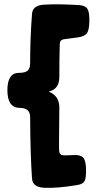

<svg xmlns="http://www.w3.org/2000/svg" viewBox="-20 -764 464 899"><path d="M256.8 -59.6Q257.8 -38.1 275.4 -37.1Q283.2 -36.1 303.7 -37.1Q324.2 -38.1 327.1 -38.1Q355.5 -39.1 368.7 -26.9Q381.8 -14.6 382.8 27.3Q383.8 68.4 376 83.5Q368.2 98.6 340.8 102.5Q248 118.2 186.5 115.2Q132.8 112.3 129.9 72.3Q122.1 -40 121.1 -215.8Q121.1 -258.8 73.2 -258.8Q14.6 -258.8 14.6 -341.8Q14.6 -422.9 69.3 -422.9Q97.7 -422.9 109.4 -433.1Q121.1 -443.4 121.1 -467.8Q121.1 -585 129.9 -699.2Q132.8 -739.3 186.5 -742.2Q252.9 -746.1 350.6 -740.2Q378.9 -738.3 389.2 -722.7Q399.4 -707 398.4 -664.1Q397.5 -620.1 385.3 -606.4Q373 -592.8 344.7 -588.9Q337.9 -587.9 311.5 -584.5Q285.2 -581.1 278.3 -580.1Q259.8 -577.1 259.8 -556.6Q257.8 -484.4 257.8 -403.3Q257.8 -346.7 208 -335Q257.8 -315.4 257.8 -260.7Q257.8 -198.2 256.8 -144.5Q255.9 -90.8 256.8 -59.6Z"/></svg>

Font: Gen Jyuu GothicX Heavy
Style: Bold
Weight: 900
Designer: [Source Han Sans]
Ryoko NISHIZUKA  (kana & ideographs); Paul D. Hunt (Latin, Greek & Cyrillic); Wenlong ZHANG  (bopomofo
Version: Version 1.002.20150607